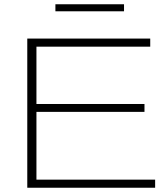

<svg xmlns="http://www.w3.org/2000/svg" viewBox="-20 -881 788 901"><path d="M108 0V-700H685V-662H151V-393H658V-356H151V-38H708V0ZM240 -828V-861H562V-828Z"/></svg>

Font: Georama Extended ExtraLight
Style: Regular
Weight: 200
Width: 7
Designer: Jean-Baptiste Levee
Foundry: Production Type
Version: Version 1.000